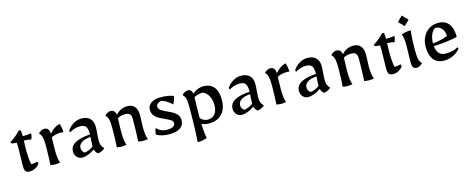

<svg xmlns="http://www.w3.org/2000/svg" viewBox="-37 -1294 5321 2165"><g transform="rotate(-15 2624.0 -212.0)"><path d="M98 -70Q98 -101 100 -171Q102 -247 102 -297Q102 -321 100 -343Q60 -343 46.5 -348.5Q33 -354 33 -368Q98 -405 156 -469L180 -466Q184 -432 185 -396Q252 -397 283 -404Q283 -383 279 -367Q275 -351 266 -334Q237 -345 183 -346Q180 -301 180 -252Q180 -129 195 -65Q241 -68 269 -76L275 -53Q257 -25 225 -8Q193 9 161 9Q126 9 112 -8.5Q98 -26 98 -70Z M401 0Q408 -100 408 -213Q408 -268 404.5 -297Q401 -326 393.5 -343Q386 -360 369 -378Q385 -396 404 -405Q423 -414 438 -414Q495 -414 498 -340Q524 -372 553.5 -392.5Q583 -413 621 -423Q628 -407 633.5 -377Q639 -347 639 -322Q627 -324 605 -324Q573 -324 544 -316.5Q515 -309 497 -298L496 -267Q494 -201 494 -150Q494 -45 514 0Q484 6 459 6Q434 6 401 0Z M686 -83Q686 -204 922 -219Q922 -285 903 -311Q884 -337 833 -337Q802 -337 770.5 -327Q739 -317 713 -300L705 -319Q732 -363 778 -390.5Q824 -418 872 -418Q937 -418 972 -383.5Q1007 -349 1007 -284Q1007 -248 1002 -203Q998 -155 998 -132Q998 -94 1006 -73Q1014 -52 1037 -27Q1000 5 956 11Q929 -7 918 -44Q882 -19 843 -4Q804 11 771 11Q735 11 710.5 -15.5Q686 -42 686 -83ZM914 -80V-85Q914 -117 917 -147L920 -190Q852 -186 815 -161.5Q778 -137 778 -96Q778 -79 787 -62.5Q796 -46 811 -37Q836 -39 864 -51Q892 -63 914 -80Z M1176 0Q1183 -100 1183 -213Q1183 -268 1179.5 -297Q1176 -326 1168.5 -343Q1161 -360 1144 -378Q1160 -397 1178 -405.5Q1196 -414 1211 -414Q1264 -414 1272 -354Q1298 -384 1333.5 -401Q1369 -418 1406 -418Q1523 -418 1523 -280L1521 -217Q1518 -180 1518 -150Q1518 -47 1539 0Q1511 6 1486 6Q1460 6 1426 0Q1433 -121 1433 -262Q1433 -302 1417 -319.5Q1401 -337 1364 -337Q1309 -337 1273 -314L1272 -271Q1269 -220 1269 -150Q1269 -45 1289 0Q1259 6 1232 6Q1211 6 1176 0Z M1639 -25Q1639 -44 1643 -61Q1647 -78 1657 -98Q1676 -73 1707.5 -59Q1739 -45 1775 -45Q1870 -45 1870 -98Q1870 -120 1848.5 -135Q1827 -150 1783 -169Q1739 -189 1712 -204.5Q1685 -220 1665 -247Q1645 -274 1645 -313Q1645 -360 1686.5 -389Q1728 -418 1795 -418Q1884 -418 1947 -394Q1947 -378 1938 -351.5Q1929 -325 1916 -304Q1880 -337 1846 -356.5Q1812 -376 1789 -376Q1765 -371 1750 -357.5Q1735 -344 1735 -328Q1735 -300 1758 -283Q1781 -266 1830 -243Q1871 -225 1897.5 -209.5Q1924 -194 1942.5 -168.5Q1961 -143 1961 -107Q1961 -51 1916.5 -20Q1872 11 1790 11Q1696 11 1639 -25Z M2084 -213Q2084 -268 2080.5 -297Q2077 -326 2069.5 -343Q2062 -360 2045 -378Q2061 -396 2080 -405Q2099 -414 2114 -414Q2158 -414 2167 -362Q2194 -386 2227 -399.5Q2260 -413 2293 -413Q2375 -413 2417 -362Q2459 -311 2459 -212Q2459 -108 2404.5 -49.5Q2350 9 2252 9Q2201 9 2166 -10Q2169 99 2183 160Q2134 180 2072 180Q2077 122 2080.5 15Q2084 -92 2084 -213ZM2363 -177Q2363 -239 2338 -284.5Q2313 -330 2270 -346Q2245 -346 2218 -339Q2191 -332 2169 -321Q2169 -304 2167 -262Q2164 -133 2164 -112V-78Q2180 -58 2202.5 -47Q2225 -36 2249 -36Q2303 -36 2333 -73Q2363 -110 2363 -177Z M2549 -83Q2549 -204 2785 -219Q2785 -285 2766 -311Q2747 -337 2696 -337Q2665 -337 2633.5 -327Q2602 -317 2576 -300L2568 -319Q2595 -363 2641 -390.5Q2687 -418 2735 -418Q2800 -418 2835 -383.5Q2870 -349 2870 -284Q2870 -248 2865 -203Q2861 -155 2861 -132Q2861 -94 2869 -73Q2877 -52 2900 -27Q2863 5 2819 11Q2792 -7 2781 -44Q2745 -19 2706 -4Q2667 11 2634 11Q2598 11 2573.5 -15.5Q2549 -42 2549 -83ZM2777 -80V-85Q2777 -117 2780 -147L2783 -190Q2715 -186 2678 -161.5Q2641 -137 2641 -96Q2641 -79 2650 -62.5Q2659 -46 2674 -37Q2699 -39 2727 -51Q2755 -63 2777 -80Z M3039 0Q3046 -100 3046 -213Q3046 -268 3042.5 -297Q3039 -326 3031.5 -343Q3024 -360 3007 -378Q3023 -396 3042 -405Q3061 -414 3076 -414Q3133 -414 3136 -340Q3162 -372 3191.5 -392.5Q3221 -413 3259 -423Q3266 -407 3271.5 -377Q3277 -347 3277 -322Q3265 -324 3243 -324Q3211 -324 3182 -316.5Q3153 -309 3135 -298L3134 -267Q3132 -201 3132 -150Q3132 -45 3152 0Q3122 6 3097 6Q3072 6 3039 0Z M3324 -83Q3324 -204 3560 -219Q3560 -285 3541 -311Q3522 -337 3471 -337Q3440 -337 3408.5 -327Q3377 -317 3351 -300L3343 -319Q3370 -363 3416 -390.5Q3462 -418 3510 -418Q3575 -418 3610 -383.5Q3645 -349 3645 -284Q3645 -248 3640 -203Q3636 -155 3636 -132Q3636 -94 3644 -73Q3652 -52 3675 -27Q3638 5 3594 11Q3567 -7 3556 -44Q3520 -19 3481 -4Q3442 11 3409 11Q3373 11 3348.5 -15.5Q3324 -42 3324 -83ZM3552 -80V-85Q3552 -117 3555 -147L3558 -190Q3490 -186 3453 -161.5Q3416 -137 3416 -96Q3416 -79 3425 -62.5Q3434 -46 3449 -37Q3474 -39 3502 -51Q3530 -63 3552 -80Z M3814 0Q3821 -100 3821 -213Q3821 -268 3817.5 -297Q3814 -326 3806.5 -343Q3799 -360 3782 -378Q3798 -397 3816 -405.5Q3834 -414 3849 -414Q3902 -414 3910 -354Q3936 -384 3971.5 -401Q4007 -418 4044 -418Q4161 -418 4161 -280L4159 -217Q4156 -180 4156 -150Q4156 -47 4177 0Q4149 6 4124 6Q4098 6 4064 0Q4071 -121 4071 -262Q4071 -302 4055 -319.5Q4039 -337 4002 -337Q3947 -337 3911 -314L3910 -271Q3907 -220 3907 -150Q3907 -45 3927 0Q3897 6 3870 6Q3849 6 3814 0Z M4339 -70Q4339 -101 4341 -171Q4343 -247 4343 -297Q4343 -321 4341 -343Q4301 -343 4287.5 -348.5Q4274 -354 4274 -368Q4339 -405 4397 -469L4421 -466Q4425 -432 4426 -396Q4493 -397 4524 -404Q4524 -383 4520 -367Q4516 -351 4507 -334Q4478 -345 4424 -346Q4421 -301 4421 -252Q4421 -129 4436 -65Q4482 -68 4510 -76L4516 -53Q4498 -25 4466 -8Q4434 9 4402 9Q4367 9 4353 -8.5Q4339 -26 4339 -70Z M4624 -73Q4624 -110 4626 -178Q4628 -242 4628 -272Q4628 -313 4623 -347.5Q4618 -382 4608 -397Q4636 -408 4661.5 -412.5Q4687 -417 4719 -417Q4714 -388 4710.5 -327.5Q4707 -267 4707 -192Q4707 -137 4710.5 -108Q4714 -79 4721.5 -62Q4729 -45 4746 -27Q4730 -9 4711 0Q4692 9 4677 9Q4648 9 4636 -9Q4624 -27 4624 -73ZM4604 -542Q4634 -579 4665 -604Q4693 -570 4727 -542Q4699 -508 4665 -480Q4638 -513 4604 -542Z M4833 -191Q4833 -257 4859 -308.5Q4885 -360 4931.5 -389Q4978 -418 5038 -418Q5118 -418 5159.5 -365.5Q5201 -313 5201 -211Q5148 -198 5073 -188.5Q4998 -179 4925 -177Q4931 -116 4958.5 -88.5Q4986 -61 5039 -61Q5080 -61 5116.5 -70.5Q5153 -80 5179 -97L5186 -78Q5155 -38 5103.5 -13.5Q5052 11 4998 11Q4918 11 4875.5 -41.5Q4833 -94 4833 -191ZM5097 -251Q5096 -304 5066.5 -338Q5037 -372 4991 -372Q4960 -354 4941.5 -310Q4923 -266 4923 -209Q4973 -214 5021 -225.5Q5069 -237 5097 -251Z"/></g></svg>

Font: Mirza
Style: Regular
Weight: 400
Designer: Arabic design by Kourosh Beigpour, Latin design by Eduardo Tunni, engineering by Lasse Fister
Version: Version 1.000